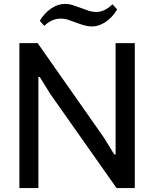

<svg xmlns="http://www.w3.org/2000/svg" viewBox="-20 -960 787 980"><path d="M183 -854Q209 -896 243 -918Q277 -940 310 -940Q332 -940 352.5 -933.5Q373 -927 392.5 -919.5Q412 -912 431.5 -905.5Q451 -899 472 -899Q514 -899 554 -938L578 -912Q553 -870 518.5 -847.5Q484 -825 450 -825Q429 -825 408.5 -831Q388 -837 368.5 -844.5Q349 -852 329.5 -858.5Q310 -865 289 -865Q268 -865 247.5 -856.5Q227 -848 206 -828ZM79 -740H172L510 -258L563 -172H570V-740H668V0H575L237 -480L183 -567H176V0H79Z"/></svg>

Font: Encode Sans Narrow
Style: Medium
Weight: 500
Designer: Pablo Impallari, Andres Torresi
Foundry: Pablo Impallari, Andres Torresi
Version: Version 1.000; ttfautohint (v1.00) -l 8 -r 50 -G 200 -x 14 -